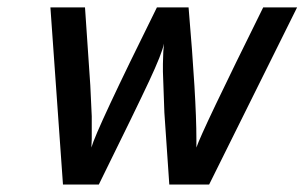

<svg xmlns="http://www.w3.org/2000/svg" viewBox="-20 -492 817 515"><path d="M115.2 -472.2H208L222.2 -263.2L226.1 -180.2V-119.1L225.1 -96.2Q238.3 -144 400.9 -472.2H485.8Q506.8 -227.1 506.8 -119.1V-96.2Q521 -139.2 686 -472.2H776.9L541 2.9H434.1L420.9 -189.9L417 -299.8V-320.8L418 -353L419.9 -375Q414.1 -347.2 380.1 -274.7Q346.2 -202.1 245.1 2.9H148.9Z"/></svg>

Font: CMU Bright
Style: SemiBoldOblique
Weight: 600
Italic angle: -12°
Version: Version 0.7.0